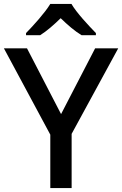

<svg xmlns="http://www.w3.org/2000/svg" viewBox="-20 -961 624 981"><path d="M345 -941H237C210 -896 151 -831 113 -792V-781H185C220 -803 254 -833 290 -868C326 -833 362 -802 397 -781H470V-792C433 -830 371 -896 345 -941ZM292 -378 118 -714H0L237 -273V0H346V-277L584 -714H466Z"/></svg>

Font: Noto Sans Lao UI Med
Style: Regular
Weight: 500
Designer: Monotype Design Team
Foundry: Monotype Imaging Inc.
Version: Version 2.000